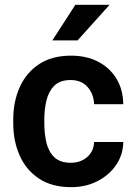

<svg xmlns="http://www.w3.org/2000/svg" viewBox="-20 -770 561 800"><path d="M274.9 -91.8Q315.9 -91.8 343.3 -115.7Q370.6 -139.6 372.1 -178.2H493.7Q492.7 -124.5 463.4 -82Q434.1 -39.6 385.5 -14.9Q336.9 9.8 276.9 9.8Q195.8 9.8 142.1 -26.1Q88.4 -62 61.8 -122.3Q35.2 -182.6 35.2 -256.3V-272Q35.2 -345.7 61.8 -406Q88.4 -466.3 142.1 -502.2Q195.8 -538.1 276.4 -538.1Q340.3 -538.1 388.9 -512.9Q437.5 -487.8 465.1 -442.4Q492.7 -397 493.7 -335.9H372.1Q370.6 -377.9 345.2 -407.2Q319.8 -436.5 273.9 -436.5Q230 -436.5 206.3 -412.8Q182.6 -389.2 173.6 -351.6Q164.6 -314 164.6 -272V-256.3Q164.6 -213.9 173.3 -176.3Q182.1 -138.7 206.1 -115.2Q230 -91.8 274.9 -91.8ZM198.2 -601.6 293.9 -750H436.5L303.2 -601.6Z"/></svg>

Font: Vazirmatn RD SemiBold
Style: Regular
Weight: 600
Designer: Saber Rastikerdar
Foundry: Saber Rastikerdar
Version: Version 32.102